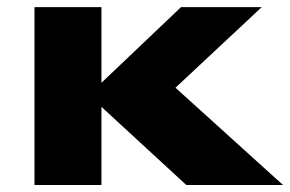

<svg xmlns="http://www.w3.org/2000/svg" viewBox="-20 -526 826 546"><path d="M78 0V-505.8H268.5V-290.6L494.9 -505.8H724.3L479 -276.5L784.7 0H509.7L268.5 -222.1V0Z"/></svg>

Font: Science Gothic
Style: Regular
Weight: 400
Designer: Thomas Phinney, Vassil Kateliev, Brandon Buerkle
Foundry: Font Detective LLC
Version: Version 1.018